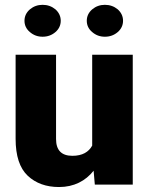

<svg xmlns="http://www.w3.org/2000/svg" viewBox="-20 -751 604 781"><path d="M520 0V-528.3H355V-158.7C340.8 -132.8 315.4 -117.2 274.4 -117.2C230 -117.2 208 -140.1 208 -185.5V-528.3H43.5V-186.5C43.5 -116.7 60.1 -66.9 92.8 -36.1C125.5 -5.4 168 9.8 220.2 9.8C280.8 9.8 328.1 -15.1 360.8 -56.6L365.7 0ZM79.6 -666.5C79.6 -648.4 86.9 -632.8 101.6 -620.6C116.2 -607.9 133.3 -601.6 153.3 -601.6C173.3 -601.6 190.9 -607.9 205.6 -620.6C219.7 -632.8 227.1 -648.4 227.1 -666.5C227.1 -684.6 219.7 -700.2 205.6 -712.9C190.9 -725.1 173.3 -731.4 153.3 -731.4C133.3 -731.4 116.2 -725.1 101.6 -712.9C86.9 -700.2 79.6 -684.6 79.6 -666.5ZM333 -666.5C333 -648.4 340.3 -632.8 355 -620.6C369.6 -607.9 386.7 -601.6 406.7 -601.6C426.8 -601.6 444.3 -607.9 459 -620.6C473.1 -632.8 480.5 -648.4 480.5 -666.5C480.5 -684.6 473.1 -700.2 459 -712.9C444.3 -725.1 426.8 -731.4 406.7 -731.4C386.7 -731.4 369.6 -725.1 355 -712.9C340.3 -700.2 333 -684.6 333 -666.5Z"/></svg>

Font: Vazirmatn Black
Style: Regular
Weight: 900
Designer: Saber Rastikerdar
Foundry: Saber Rastikerdar
Version: Version 33.003